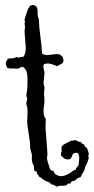

<svg xmlns="http://www.w3.org/2000/svg" viewBox="-20 -720 371 760"><path d="M261.7 -163.1 278.3 -165Q283.2 -165 287.6 -161.1Q292 -157.2 298.8 -159.2Q301.8 -152.3 313.5 -147.5Q314.5 -138.7 325.2 -133.8Q326.2 -126 329.1 -120.6Q332 -115.2 331.1 -107.4V-105.5L328.1 -103.5Q328.1 -101.6 329.6 -101.6Q331.1 -101.6 331.1 -96.2Q331.1 -90.8 326.7 -79.1Q322.3 -67.4 317.4 -60.5Q315.4 -46.9 309.6 -38.6Q303.7 -30.3 298.8 -18.6Q290 -17.6 283.2 -10.7Q276.4 -3.9 273.4 -4.4Q270.5 -4.9 265.1 -2Q259.8 1 256.8 7.8L252 5.9Q249 5.9 247.1 9.3Q245.1 12.7 239.3 14.2Q233.4 15.6 223.6 15.1Q213.9 14.6 204.1 19.5Q191.4 8.8 181.6 9.8Q179.7 2.9 171.9 0.5Q164.1 -2 157.7 -5.4Q151.4 -8.8 146 -13.7Q140.6 -18.6 133.8 -21.5Q132.8 -27.3 128.9 -29.8Q125 -32.2 126 -40L115.2 -44.9V-48.8Q115.2 -63.5 111.8 -68.4Q108.4 -73.2 106.9 -80.1Q105.5 -86.9 106 -92.3Q106.4 -97.7 106.4 -104Q106.4 -110.4 102.5 -121.1Q98.6 -131.8 99.1 -140.1Q99.6 -148.4 98.1 -160.2Q96.7 -171.9 93.8 -189.5Q90.8 -207 88.9 -221.2Q86.9 -235.4 87.9 -245.6Q88.9 -255.9 88.9 -265.6V-282.2Q88.9 -294.9 86.4 -300.8Q84 -306.6 84 -309.6L87.9 -330.1L84 -340.8L87.9 -368.2L88.9 -404.3Q88.9 -433.6 81.5 -444.3Q74.2 -455.1 68.8 -455.1Q63.5 -455.1 57.6 -451.2Q51.8 -447.3 43.5 -448.2Q35.2 -449.2 30.3 -449.2L23.4 -448.2L8.8 -451.2Q2.9 -462.9 2.9 -468.8Q2.9 -474.6 5.9 -478.5Q8.8 -482.4 10.7 -487.3Q17.6 -489.3 28.8 -489.3Q40 -489.3 44.9 -495.1Q47.9 -492.2 52.7 -492.2Q57.6 -492.2 62.5 -494.1Q67.4 -496.1 73.2 -495.1Q82 -508.8 82 -531.2L77.1 -596.7L79.1 -612.3L77.1 -627Q79.1 -632.8 79.1 -634.8L77.1 -640.6Q77.1 -643.6 81.5 -656.7Q85.9 -669.9 87.9 -676.3Q89.8 -682.6 91.3 -685.5Q92.8 -688.5 95.7 -691.4Q98.6 -694.3 98.6 -698.2H102.5L108.4 -700.2Q128.9 -700.2 128.9 -675.8V-663.1Q128.9 -654.3 133.8 -644.5Q134.8 -610.4 139.6 -576.7Q144.5 -543 146.5 -507.8Q155.3 -502 167 -502L203.1 -505.9Q217.8 -505.9 221.7 -500.5Q225.6 -495.1 229.5 -495.1L228.5 -492.2L231.4 -481.4Q231.4 -470.7 222.7 -466.8Q213.9 -462.9 207 -458Q179.7 -468.8 169.9 -468.8Q160.2 -468.8 154.3 -465.8Q151.4 -460 151.4 -455.1L156.2 -432.6L152.3 -391.6L156.2 -372.1L154.3 -352.5L156.2 -318.4L152.3 -286.1Q152.3 -255.9 160.2 -252Q161.1 -251 161.1 -247.1L160.2 -213.9L168 -111.3L166 -94.7Q166 -87.9 169.9 -76.2Q173.8 -64.5 175.8 -57.6Q177.7 -50.8 179.7 -48.3Q181.6 -45.9 185.5 -44.9Q189.5 -43.9 191.9 -42Q194.3 -40 194.3 -38.1Q194.3 -36.1 196.3 -33.2Q198.2 -30.3 206.1 -26.4Q213.9 -22.5 222.2 -22.5Q230.5 -22.5 239.7 -26.4Q249 -30.3 255.9 -34.7Q262.7 -39.1 268.6 -43.5Q274.4 -47.9 281.2 -48.8L280.3 -50.8Q280.3 -54.7 284.7 -58.1Q289.1 -61.5 291 -67.4L293.9 -92.8Q293.9 -115.2 281.7 -115.2Q269.5 -115.2 267.1 -107.4Q264.6 -99.6 259.8 -91.8Q254.9 -88.9 249 -88.9Q232.4 -88.9 221.7 -105.5V-114.3Q221.7 -120.1 225.6 -120.1Q223.6 -122.1 223.6 -125V-137.7Q225.6 -144.5 236.8 -150.4Q248 -156.2 253.4 -159.2Q258.8 -162.1 261.7 -163.1Z"/></svg>

Font: Mountains of Christmas
Style: Regular
Weight: 400
Designer: Crystal Kluge
Foundry: Font Diner, Inc DBA Tart Workshop
Version: Version 1.003